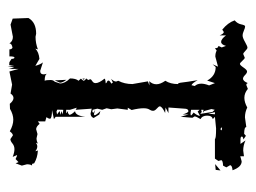

<svg xmlns="http://www.w3.org/2000/svg" viewBox="-100 -532 645 484"><g transform="rotate(90 222.0 -289.5)"><path d="M26.4 0.5 24.9 -39.1Q35.6 -58.6 64.5 -58.6L72.3 -57.1Q88.4 -57.1 104 -63L102.1 -56.6Q110.8 -65.4 127.9 -66.9L145.5 -56.6Q141.6 -70.3 136.7 -75.7L158.2 -68.8Q167 -68.8 167 -78.1L165.5 -86.4Q167 -80.1 183.1 -80.1Q181.2 -83.5 181.2 -94.7Q181.2 -102.1 185.5 -105.5L189.9 -118.7Q189.9 -131.3 177.2 -144Q177.2 -158.7 183.1 -165.5L177.7 -171.4L183.1 -177.7Q182.6 -182.1 177.2 -184.6L181.2 -189.9L179.2 -194.8Q179.2 -197.3 184.1 -200.2Q189 -203.1 189 -208.5Q189 -217.3 177.7 -231Q178.7 -233.4 189.5 -233.9Q189 -236.3 185.8 -237.3Q182.6 -238.3 182.6 -241.2Q182.6 -243.7 190.4 -248.5L187.5 -252L178.2 -247.6Q185.1 -254.4 185.1 -260.3L183.1 -265.6Q191.4 -281.2 191.4 -301.3L184.6 -340.3L194.8 -344.2L184.1 -343.8Q191.9 -351.6 191.9 -361.8Q191.9 -371.6 183.1 -384.3Q191.4 -397 191.4 -416Q188.5 -416 187.5 -426.3Q186.5 -436.5 181.6 -465.8Q189 -452.1 194.3 -450.2L196.3 -458.5Q190.4 -464.8 190.4 -475.1Q190.4 -483.4 194.8 -494.6L189 -509.3L182.6 -489.7Q170.9 -511.2 148.4 -511.2L141.6 -503.4L147.5 -517.1L122.1 -510.3Q113.3 -510.3 106.9 -513.7L101.1 -509.3Q101.1 -518.1 95.2 -518.1L99.1 -526.4L95.2 -537.1Q91.8 -524.9 85 -524.9Q78.1 -524.9 68.8 -537.1V-521Q64.5 -531.7 60.1 -531.7L54.2 -527.8Q36.6 -542 30.8 -559.1Q39.1 -565.9 41 -575.7Q43 -585.4 45.9 -585.4Q49.8 -585.4 56.6 -582.3Q63.5 -579.1 69.3 -579.1Q74.7 -579.1 85.4 -585.2Q96.2 -591.3 99.6 -591.3Q102.5 -591.3 107.9 -585.9Q113.3 -580.6 115.7 -580.6L125 -584.5Q127.4 -584.5 132.8 -578.4Q138.2 -572.3 140.6 -572.3Q143.6 -572.3 149.7 -581.3Q155.8 -590.3 159.7 -590.3Q163.6 -590.3 168.7 -585.2Q173.8 -580.1 177.7 -580.1Q184.1 -580.1 189 -592.3Q189.9 -588.4 193.8 -588.4L203.6 -592.3Q213.9 -583.5 226.1 -583.5Q237.3 -583.5 250.5 -590.8Q262.2 -585 275.4 -585L299.8 -588.4Q299.8 -583 316.9 -583L321.8 -587.4L331.1 -581.1Q323.7 -580.1 323.7 -577.1Q323.7 -573.7 331.5 -573.7H342.3L333.5 -586.4Q345.7 -580.6 358.9 -580.6L373.5 -582.5V-573.2L386.2 -576.7Q400.4 -576.7 408.7 -553.7Q396 -552.7 396 -547.4L401.4 -538.1L397 -529.8Q383.3 -529.3 383.3 -524.9L385.3 -518.1L379.4 -509.3H329.6Q329.6 -512.2 303.2 -512.2L273.9 -509.3L279.8 -503.9Q271 -502 271 -489.7Q271 -477.1 279.8 -473.1Q272.9 -461.9 272.9 -458L276.4 -452.6L273.9 -422.9L268.1 -442.9V-427.7Q263.7 -442.4 259.8 -442.4Q253.4 -442.4 253.4 -432.1L250.5 -392.1H264.6L250.5 -384.8L264.2 -383.8Q247.6 -376 247.6 -370.1Q247.6 -367.7 253.2 -362.8Q258.8 -357.9 258.8 -353.5Q258.8 -348.6 255.6 -344Q252.4 -339.4 252.4 -329.1Q252.4 -317.4 256.8 -299.3L251 -289.6H256.3L252.9 -263.2L254.9 -248L252.4 -236.3L256.3 -225.1L253.4 -212.9L256.3 -201.2L260.7 -200.2L263.7 -202.1Q263.7 -204.1 256.3 -207.5L267.6 -204.1L270 -205.6Q270 -210 259.3 -220.7L268.1 -217.8L276.9 -203.6Q273.9 -195.8 265.6 -195.8L253.4 -198.7L256.3 -158.2L251 -161.1L256.3 -144V-134.3H265.1L259.3 -139.2L264.2 -138.7L269 -142.1Q269 -147.5 259.8 -156.7Q271 -157.7 273.9 -182.1V-107.9L279.8 -103.5L256.8 -98.6Q277.3 -98.6 278.8 -93.8Q278.8 -89.8 274.9 -84.5L285.6 -81.5V-63L291.5 -67.4Q298.8 -58.6 305.2 -58.6L317.4 -62L328.1 -59.6Q335 -59.6 341.3 -63L339.4 -58.1Q344.2 -61.5 348.6 -61.5Q354.5 -61.5 360.8 -56.6L358.9 -63Q377 -62 391.1 -53.7L392.6 -48.3H397Q394 -45.9 393.6 -35.6L397 -22.5L391.1 -6.8L388.2 -14.2L380.4 -6.8L371.6 -10.7L370.6 -9.8L375 0.5Q363.8 -3.9 355.5 -3.9Q347.2 -3.9 341.1 1.2Q335 6.3 330.1 6.3L320.8 0Q316.4 0 310.5 7.8Q294.9 -1 281.2 -1Q268.1 -1 253.9 7.3L241.2 7.8Q233.4 -1.5 226.6 -1.5Q220.2 -1.5 215.3 5.9L192.9 2L159.7 8.8L153.3 -14.2V10.3L149.4 -3.4L147 13.2L146 -3.9L143.6 9.3L136.2 8.8L127.9 3.4Q127.9 -3.9 124.5 -3.9Q121.6 -3.9 121.6 8.8H104Q104 2.9 99.6 1Q88.9 2.9 88.9 8.8Q83.5 0 72.3 0L41.5 5.9ZM304.7 -522.9 308.1 -525.4Q308.1 -527.3 299.8 -527.3ZM266.1 -492.7 267.6 -509.3H262.2ZM256.3 -449.2Q263.2 -447.8 267.1 -447.8L270.5 -448.7Q270.5 -450.7 263.2 -455.6Q271.5 -465.3 271.5 -471.7L260.7 -465.8L256.3 -470.7ZM177.7 -175.3V-181.2L180.7 -178.7ZM182.1 -105.5 180.7 -134.8Q188 -125 188 -118.7ZM260.7 -109.9 268.1 -111.3 259.3 -117.7 269 -120.1 259.3 -122.6 268.1 -125.5 256.3 -127 255.9 -111.8ZM256.3 -474.6 261.7 -476.1 266.6 -472.2 261.7 -502.9 256.3 -508.8 254.4 -500.5 259.3 -482.4 263.7 -479.5 256.3 -480.5ZM407.7 -511.2 393.1 -509.8 409.2 -523.4Z"/></g></svg>

Font: Truetypewriter PolyglOTT
Style: Regular
Weight: 400
Designer: Sergey Beatoff a.k.a. Sam_T
Version: Version 3.76